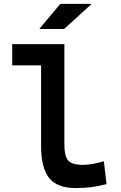

<svg xmlns="http://www.w3.org/2000/svg" viewBox="-20 -960 626 990"><path d="M370.1 9.8Q275.4 9.8 233.6 -42Q191.9 -93.8 191.9 -207.5V-623H43V-732.4H312V-212.4Q312 -158.7 329.8 -134.3Q347.7 -109.9 409.2 -109.9Q451.2 -109.9 515.6 -128.4L529.3 -10.7Q488.8 0 451.2 4.9Q413.6 9.8 370.1 9.8ZM182.6 -810.5 291 -939.9H452.6L310.5 -810.5Z"/></svg>

Font: Cascadia Mono NF SemiBold
Style: Regular
Weight: 600
Monospace: yes
Designer: Aaron Bell
Foundry: Saja Typeworks
Version: Version 2404.023; ttfautohint (v1.8.4)